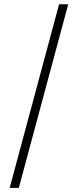

<svg xmlns="http://www.w3.org/2000/svg" viewBox="-20 -782 370 911"><path d="M303.7 -761.7 69.3 109.4H25.9L260.3 -761.7Z"/></svg>

Font: Inter 16pt ExtraLight
Style: Regular
Weight: 250
Version: Version 4.001;git-66647c0bb